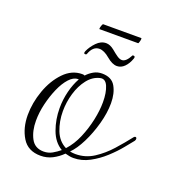

<svg xmlns="http://www.w3.org/2000/svg" viewBox="-98 -561 602 654"><g transform="rotate(20 203.0 -234.0)"><path d="M119 13Q73 13 52 -21.5Q31 -56 31 -103Q31 -147 47 -192Q63 -237 92 -267Q121 -297 158 -297Q165 -297 167 -295Q178 -307 191.5 -314.5Q205 -322 221 -322Q256 -322 270 -297.5Q284 -273 284 -237Q284 -202 273 -162Q262 -122 245 -88Q228 -54 209 -35Q214 -34 219 -33.5Q224 -33 229 -33Q265 -33 295 -52.5Q325 -72 350 -100Q375 -128 396 -155Q399 -158 401 -158Q405 -158 406 -154Q407 -150 404 -145Q395 -134 378 -113Q361 -92 337 -70Q313 -48 285 -33Q257 -18 227 -18Q219 -18 212 -19.5Q205 -21 197 -23Q181 -7 161.5 3Q142 13 119 13ZM192 -41Q214 -65 228 -98Q242 -131 249.5 -166Q257 -201 257 -231Q257 -266 247.5 -288Q238 -310 219 -305Q194 -299 176 -276Q158 -253 148.5 -221Q139 -189 139 -156Q139 -119 151.5 -87Q164 -55 192 -41ZM124 -4Q141 -4 155 -12Q169 -20 181 -30Q152 -47 138.5 -84Q125 -121 125 -162Q125 -193 132.5 -223Q140 -253 153 -276H150Q134 -276 118.5 -259Q103 -242 91 -214.5Q79 -187 71.5 -155.5Q64 -124 64 -94Q64 -57 78 -30.5Q92 -4 124 -4ZM259 -363Q242 -363 222 -380Q201 -398 184 -398Q160 -398 149 -366Q147 -364 144 -364Q137 -364 141 -374Q149 -392 164.5 -408Q180 -424 199 -424Q213 -424 228 -412Q241 -401 250.5 -394.5Q260 -388 268 -388Q283 -388 297 -415Q297 -416 300 -416Q308 -416 305 -407Q298 -387 286 -375Q274 -363 259 -363ZM161 -461Q160 -460 160 -463Q160 -467 162.5 -474Q165 -481 167 -481H305Q306 -481 306 -478Q306 -474 304 -467.5Q302 -461 301 -461Z"/></g></svg>

Font: Gwendolyn
Style: Regular
Weight: 400
Designer: Robert E. Leuschke
Foundry: Robert E. Leuschke
Version: Version 1.010; ttfautohint (v1.8.3)